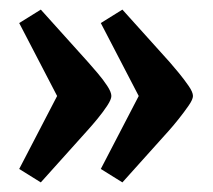

<svg xmlns="http://www.w3.org/2000/svg" viewBox="-20 -443 443 400"><path d="M65 -63 20 -91 99 -243 20 -395 65 -423 164 -313Q172 -304 183.5 -290.5Q195 -277 203.5 -264Q212 -251 212 -243Q212 -236 203.5 -223Q195 -210 183.5 -196Q172 -182 162 -171ZM235 -63 190 -91 269 -243 190 -395 235 -423 334 -313Q342 -304 353 -290.5Q364 -277 373 -264Q382 -251 382 -243Q382 -236 373 -223Q364 -210 352.5 -195.5Q341 -181 332 -171Z"/></svg>

Font: Faustina Light SemiBold
Style: Regular
Weight: 600
Version: Version 1.200